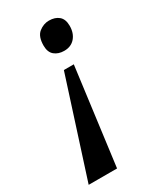

<svg xmlns="http://www.w3.org/2000/svg" viewBox="-184 -609 719 855"><g transform="rotate(-30 175.0 -182.0)"><path d="M213 -392Q183 -392 163.5 -408Q144 -424 144 -458Q144 -505 168 -524Q192 -543 220 -543Q251 -543 270 -527Q289 -511 289 -477Q289 -439 268.5 -415.5Q248 -392 213 -392ZM8 179 168 -319H219L154 179Z"/></g></svg>

Font: Noto Serif SemiCondensed SemiBold
Style: Italic
Weight: 600
Width: 4
Italic angle: -12°
Designer: Monotype Design Team
Foundry: Monotype Imaging Inc.
Version: Version 2.014; ttfautohint (v1.8.4.7-5d5b)